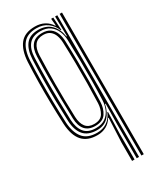

<svg xmlns="http://www.w3.org/2000/svg" viewBox="-204 -673 779 939"><g transform="rotate(-30 185.0 -203.5)"><path d="M248.8 200V97L255.2 -40.5H252Q238.2 -17.2 216.2 -5.4Q194.2 6.5 166.2 6.5Q110 6.5 81.4 -26.1Q52.8 -58.8 49.2 -125Q46.5 -188 45.5 -246.9Q44.5 -305.8 45.4 -362.4Q46.2 -419 49 -474.5Q52.8 -538.8 80.1 -572.9Q107.5 -607 164.8 -607Q195.2 -607 218 -594.6Q240.8 -582.2 254.2 -560.2H257L253.8 -595V-600H265.5L269.5 -528H266.2Q255 -558 229.6 -577Q204.2 -596 167.5 -596Q114.8 -596 90 -564.4Q65.2 -532.8 62.2 -474.2Q59.5 -418.5 58.8 -361.8Q58 -305 58.9 -246.1Q59.8 -187.2 62.5 -125Q65.5 -68.8 90.6 -36.6Q115.8 -4.5 170.5 -4.5Q203 -4.5 226.6 -20.4Q250.2 -36.2 263 -66.8H266.5L262.8 55.2V200ZM275 200V6.8L276.8 -107.5H273.5Q265.2 -65.8 240.9 -40.5Q216.5 -15.2 175.2 -15.8Q126.2 -16.5 102.2 -44.5Q78.2 -72.5 75.5 -124.8Q73.2 -182 72.1 -239.5Q71 -297 71.8 -355.6Q72.5 -414.2 75.2 -474.2Q78 -527.5 100.8 -556.1Q123.5 -584.8 170.8 -584.8Q215.8 -584.8 242.4 -558Q269 -531.2 275 -487.8H278L275.8 -600H288.2V200ZM177.2 -27Q210.2 -27 230.6 -41.8Q251 -56.5 260.9 -79.8Q270.8 -103 271.8 -128.2Q274 -182.2 274.6 -237.4Q275.2 -292.5 274.5 -350.5Q273.8 -408.5 271.8 -470.2Q270.8 -496.2 260.8 -520Q250.8 -543.8 230.2 -558.8Q209.8 -573.8 176.5 -573.8Q132.8 -573.8 111.5 -548.4Q90.2 -523 88.5 -475.5Q86.2 -411 85.6 -354.4Q85 -297.8 85.9 -242.1Q86.8 -186.5 88.8 -124.8Q90.8 -79.2 111.5 -53.1Q132.2 -27 177.2 -27ZM179.2 -37.8Q141.8 -37.8 122.5 -60.1Q103.2 -82.5 101.8 -125Q100.2 -181.2 99.4 -238.8Q98.5 -296.2 99 -355Q99.5 -413.8 101.5 -474Q103 -517 122 -539.6Q141 -562.2 179.5 -562.2Q208 -562.2 225.1 -549.6Q242.2 -537 250.2 -516Q258.2 -495 259 -470Q261.2 -411 261.9 -353.1Q262.5 -295.2 261.8 -239Q261 -182.8 259 -128Q257.8 -91.5 240.1 -64.6Q222.5 -37.8 179.2 -37.8ZM179.2 -48.8Q216 -48.8 230.2 -72.4Q244.5 -96 245.8 -128Q247.8 -183.2 248.5 -239.8Q249.2 -296.2 248.6 -353.9Q248 -411.5 245.8 -470Q245 -492.2 238.4 -510.6Q231.8 -529 217.6 -540.1Q203.5 -551.2 179.8 -551.2Q148 -551.2 132.1 -531.4Q116.2 -511.5 114.8 -474Q112.2 -398 111.9 -312.6Q111.5 -227.2 115 -125.2Q116.5 -89 132.2 -68.9Q148 -48.8 179.2 -48.8ZM301.5 200V-600H314.8V200Z"/></g></svg>

Font: Big Shoulders Inline Display Thin
Style: Regular
Weight: 400
Version: Version 2.002